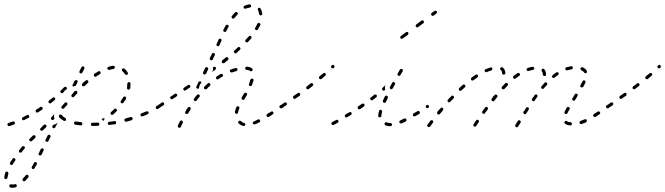

<svg xmlns="http://www.w3.org/2000/svg" viewBox="-26 -574 3104 896"><path d="M24 286Q22 286 21 287Q20 288 19 289Q18 290 17 292Q17 295 18 297Q20 300 23 301Q34 304 47 300Q50 299 52 296Q53 294 52 291Q52 289 51 288Q50 287 49 286Q47 286 46 285Q44 285 43 286Q34 288 27 286Q25 286 24 286ZM79 265Q79 268 81 270Q83 272 86 272Q89 272 92 270Q99 262 106 254Q108 251 107 248Q107 245 105 243Q104 242 102 242Q101 241 99 242Q98 242 96 242Q95 243 94 244Q88 252 81 259Q79 261 79 265ZM12 231Q11 228 8 227Q7 227 5 227Q4 227 2 227Q1 228 0 229Q-1 230 -1 232Q-5 243 -6 253Q-6 255 -6 256Q-6 258 -5 259Q-4 260 -2 261Q-1 262 0 262Q4 262 6 260Q8 258 9 255Q10 247 13 236Q14 234 12 231ZM122 206Q121 208 122 209Q122 211 123 212Q124 213 125 214Q128 216 131 215Q134 214 135 211Q141 202 146 193Q147 190 146 187Q145 184 143 183Q140 182 137 182Q134 183 133 186Q128 195 123 204Q122 205 122 206ZM46 173Q46 171 46 170Q46 168 45 167Q44 166 43 165Q40 163 37 164Q34 164 33 167Q26 176 21 185Q20 187 20 190Q21 193 24 195Q25 196 27 196Q28 196 29 196Q31 196 32 195Q33 194 34 192Q39 184 45 175Q46 174 46 173ZM154 147Q155 150 158 151Q161 152 164 151Q167 150 168 148L177 129Q179 126 178 123Q177 120 174 119Q173 118 171 118Q170 118 168 119Q167 119 166 120Q165 121 164 122L155 141Q153 144 154 147ZM90 118Q90 116 90 115Q90 113 90 112Q89 111 88 110Q86 108 82 108Q79 108 77 110Q70 118 64 126Q62 128 62 132Q62 135 65 137Q66 138 67 138Q69 138 70 138Q71 138 73 138Q74 137 75 136Q82 128 88 120Q89 119 90 118ZM186 83Q187 86 190 87Q191 88 193 88Q194 88 196 88Q197 87 198 86Q200 85 200 84L209 66Q211 63 210 60Q209 57 206 55Q205 55 203 55Q202 55 200 55Q199 55 198 56Q197 57 196 59L187 77Q185 80 186 83ZM139 67Q140 66 140 64Q140 63 140 61Q139 60 138 59Q136 57 133 57Q129 57 127 59L113 73Q110 76 110 79Q110 82 113 84Q115 86 118 86Q121 86 123 84L138 70Q139 69 139 67ZM191 15Q191 11 189 9Q188 8 186 8Q185 7 184 7Q182 7 181 8Q179 8 178 9L164 24Q161 26 161 29Q161 32 163 34Q164 35 166 36Q167 36 169 36Q170 36 172 36Q173 35 174 34L189 20Q191 18 191 15ZM241 2V3L232 20Q231 23 228 24Q225 25 222 24Q221 23 220 22Q219 21 218 19Q218 18 218 16Q218 15 219 14L221 9Q227 8 232 6Q237 4 241 -1L242 -2Q242 -1 242 0Q242 1 241 2ZM39 7Q40 6 42 5Q43 4 43 3Q44 2 44 0Q44 -1 43 -3Q42 -6 40 -7Q37 -8 34 -7Q25 -4 16 -1Q14 0 14 0Q11 1 9 4Q8 6 9 9Q10 12 13 14Q15 15 18 14Q19 14 20 14Q30 10 39 7ZM433 13Q435 12 436 11Q437 10 437 8Q438 7 438 5Q437 2 435 0Q433 -2 430 -2Q417 -1 405 -1Q402 -1 400 1Q398 3 398 6Q398 9 400 12Q402 14 406 14Q418 14 430 13Q432 13 433 13ZM356 10Q358 8 358 5Q359 3 358 2Q358 0 357 -1Q356 -2 355 -3Q353 -4 352 -4Q339 -5 328 -7Q325 -8 323 -6Q320 -4 319 -1Q319 0 319 2Q320 3 321 4Q321 6 323 7Q324 7 325 8Q337 10 350 11Q353 12 356 10ZM510 6Q511 5 513 5Q514 4 515 3Q516 1 516 0Q516 -2 516 -3Q516 -6 513 -8Q510 -10 507 -9Q502 -8 497 -7Q490 -7 484 -6Q480 -5 479 -3Q477 -1 477 2Q477 4 478 5Q479 7 480 8Q481 8 482 9Q484 9 485 9Q492 8 499 7Q504 7 510 6ZM592 -17Q594 -20 593 -23Q592 -24 591 -25Q590 -26 589 -27Q588 -28 586 -28Q585 -28 583 -28Q572 -24 560 -21Q557 -20 555 -17Q554 -15 555 -12Q555 -10 556 -9Q557 -8 558 -7Q559 -6 561 -6Q562 -6 564 -6Q576 -10 588 -13Q591 -14 592 -17ZM448 -18Q451 -20 453 -21Q456 -23 459 -22Q461 -22 463 -19Q462 -18 461 -17Q458 -13 456 -9Q454 -13 450 -16Q449 -17 448 -18ZM274 -10Q276 -9 277 -10Q279 -10 280 -11Q281 -12 282 -13Q283 -16 282 -19Q282 -22 279 -23Q268 -29 262 -37Q261 -38 259 -39Q258 -39 256 -39Q255 -40 254 -39Q252 -39 251 -38Q250 -37 249 -35Q249 -34 249 -32Q248 -31 249 -30Q249 -28 250 -27Q259 -18 272 -10Q273 -10 274 -10ZM110 -28Q111 -31 110 -34Q109 -35 108 -36Q107 -37 105 -38Q104 -38 102 -38Q101 -38 100 -37Q90 -32 81 -27Q78 -26 77 -23Q76 -20 77 -17Q78 -16 79 -15Q80 -14 81 -13Q83 -13 84 -13Q86 -13 87 -14Q97 -19 107 -24Q109 -25 110 -28ZM222 -15Q221 -14 219 -14Q218 -14 216 -14Q215 -15 214 -16Q212 -18 212 -21Q212 -24 214 -27L227 -41Q227 -40 227 -40Q227 -39 227 -39Q226 -36 226 -33Q226 -30 226 -27Q227 -24 228 -21Q228 -21 228 -20L225 -16Q224 -15 222 -15ZM667 -45Q668 -48 667 -51Q666 -52 665 -53Q664 -54 663 -54Q661 -55 660 -55Q658 -55 657 -54Q646 -50 634 -45Q631 -44 630 -41Q629 -38 630 -36Q631 -34 632 -33Q633 -32 634 -31Q635 -31 637 -31Q638 -31 640 -31Q652 -36 663 -41Q666 -42 667 -45ZM491 -48Q490 -47 490 -46Q490 -44 490 -43Q491 -41 492 -40Q494 -38 497 -38Q500 -38 503 -40Q510 -47 518 -55Q520 -57 520 -60Q519 -63 517 -65Q516 -66 515 -67Q513 -67 512 -67Q510 -67 509 -67Q508 -66 507 -65Q500 -57 492 -51Q491 -50 491 -48ZM172 -64Q173 -65 173 -67Q174 -68 173 -70Q173 -71 172 -72Q170 -75 167 -76Q164 -76 162 -74Q153 -68 144 -63Q141 -61 140 -58Q140 -55 141 -52Q142 -51 143 -50Q145 -49 146 -49Q148 -49 149 -49Q151 -49 152 -50Q161 -56 170 -62Q171 -63 172 -64ZM721 -73Q722 -74 722 -76Q723 -77 722 -79Q722 -80 721 -81Q719 -84 716 -84Q713 -85 711 -83Q708 -81 704 -79Q702 -77 701 -74Q700 -71 702 -68Q703 -67 704 -66Q705 -65 707 -65Q708 -65 709 -65Q711 -65 712 -66Q716 -69 719 -71Q721 -72 721 -73ZM288 -86Q289 -88 289 -89Q289 -91 288 -92Q287 -94 286 -95Q284 -97 281 -96Q278 -96 276 -94L262 -78Q261 -77 261 -76Q260 -75 260 -73Q260 -72 261 -70Q262 -69 263 -68Q265 -66 268 -66Q271 -66 273 -69L287 -84Q288 -85 288 -86ZM232 -112Q232 -115 230 -117Q229 -118 228 -119Q227 -120 225 -120Q224 -120 222 -120Q221 -119 220 -118Q211 -111 203 -105Q202 -104 201 -102Q200 -101 200 -100Q200 -98 200 -97Q201 -95 202 -94Q204 -92 207 -91Q210 -91 212 -93Q221 -100 229 -107Q232 -109 232 -112ZM537 -101Q536 -99 536 -98Q537 -96 538 -95Q538 -94 540 -93Q542 -91 545 -92Q548 -92 550 -95Q556 -104 562 -112Q563 -115 563 -118Q562 -121 559 -123Q558 -123 556 -124Q555 -124 554 -124Q552 -123 551 -122Q550 -122 549 -120Q544 -112 538 -103Q537 -102 537 -101ZM335 -143Q335 -146 333 -148Q332 -149 331 -150Q329 -150 328 -150Q326 -150 325 -150Q323 -149 322 -148Q315 -140 309 -132Q308 -131 307 -130Q307 -128 307 -127Q307 -125 308 -124Q308 -123 309 -122Q312 -120 315 -120Q318 -120 320 -123Q327 -130 334 -138Q336 -140 335 -143ZM263 -139Q260 -139 258 -141Q257 -143 256 -144Q256 -145 256 -147Q256 -148 256 -150Q257 -151 258 -152Q266 -159 273 -167Q276 -169 279 -169Q282 -169 284 -167Q286 -165 286 -162Q286 -159 284 -156Q284 -156 283 -156Q280 -154 277 -152Q274 -148 271 -144Q270 -143 268 -141Q266 -139 263 -139ZM568 -159Q570 -156 573 -155Q574 -155 576 -156Q577 -156 578 -157Q580 -158 580 -159Q581 -160 582 -162Q583 -172 583 -183Q583 -185 583 -186Q582 -188 581 -189Q580 -190 579 -190Q577 -191 576 -191Q573 -191 571 -189Q568 -186 568 -183Q568 -174 567 -164Q566 -161 568 -159ZM327 -173Q320 -173 315 -170Q315 -170 314 -170Q313 -171 312 -174Q312 -176 313 -178L322 -197Q324 -199 327 -200Q330 -201 332 -200Q335 -199 336 -196Q337 -194 336 -191Q336 -190 335 -189L327 -173Q327 -173 327 -173ZM386 -189Q386 -191 386 -192Q386 -194 386 -195Q386 -196 385 -198Q383 -200 379 -200Q376 -200 374 -198Q366 -192 358 -184Q356 -182 356 -179Q356 -176 358 -174Q360 -171 363 -171Q366 -171 369 -173Q376 -180 384 -187Q385 -188 386 -189ZM444 -233Q444 -236 443 -238Q442 -240 441 -240Q440 -241 438 -242Q437 -242 435 -242Q434 -242 433 -241Q424 -236 415 -230Q412 -228 412 -225Q411 -222 413 -219Q414 -218 415 -217Q416 -216 418 -216Q419 -216 420 -216Q422 -216 423 -217Q432 -223 440 -228Q443 -230 444 -233ZM559 -226Q560 -225 562 -225Q563 -224 564 -224Q566 -225 567 -225Q570 -227 571 -230Q571 -233 570 -236Q564 -246 555 -253Q554 -254 552 -255Q551 -255 550 -255Q548 -255 547 -254Q545 -254 544 -252Q542 -250 543 -247Q543 -244 545 -242Q552 -236 557 -228Q558 -227 559 -226ZM345 -236Q345 -233 348 -232Q351 -231 354 -232Q357 -232 358 -235L368 -254Q369 -256 368 -259Q367 -262 364 -264Q362 -265 359 -264Q356 -263 354 -260L345 -242Q344 -239 345 -236ZM508 -255Q510 -257 510 -261Q510 -264 507 -266Q505 -267 502 -267Q491 -266 480 -262Q477 -262 476 -259Q474 -256 475 -253Q476 -252 477 -251Q478 -249 479 -249Q480 -248 482 -248Q483 -248 485 -248Q495 -251 503 -252Q507 -253 508 -255Z M827 -1Q828 -4 827 -7Q826 -9 824 -11Q822 -12 821 -12Q819 -12 818 -11Q817 -11 815 -10Q814 -9 814 -8Q810 0 805 9Q804 11 804 12Q803 14 804 17Q805 20 808 22Q809 22 810 22Q812 23 813 22Q815 22 816 21Q817 20 818 18Q818 18 819 16Q823 7 827 -1ZM1113 14Q1114 14 1115 13Q1117 12 1117 11Q1118 10 1119 9Q1119 6 1118 3Q1116 0 1113 0Q1104 -3 1098 -9Q1097 -10 1095 -10Q1094 -11 1093 -11Q1091 -11 1090 -10Q1088 -9 1087 -8Q1085 -6 1085 -3Q1085 0 1088 2Q1097 11 1110 14Q1111 14 1113 14ZM1188 -7Q1189 -10 1187 -13Q1187 -14 1186 -15Q1184 -16 1183 -17Q1182 -17 1180 -17Q1179 -17 1177 -16Q1167 -11 1159 -7Q1156 -6 1154 -3Q1153 0 1154 2Q1155 4 1156 5Q1157 6 1159 6Q1160 7 1161 7Q1163 7 1164 6Q1173 3 1184 -3Q1187 -4 1188 -7ZM1250 -45Q1251 -49 1249 -51Q1248 -52 1247 -53Q1246 -54 1245 -54Q1243 -55 1242 -54Q1240 -54 1239 -53Q1230 -47 1221 -42Q1218 -40 1218 -37Q1217 -34 1219 -31Q1220 -30 1221 -29Q1222 -28 1223 -28Q1225 -28 1226 -28Q1228 -28 1229 -29Q1238 -34 1247 -41Q1250 -42 1250 -45ZM864 -66Q864 -68 864 -69Q863 -70 863 -72Q862 -73 860 -74Q858 -75 855 -75Q852 -74 850 -71Q847 -67 844 -62Q844 -62 843 -62Q843 -62 842 -62Q843 -61 843 -60Q841 -57 839 -53Q837 -50 838 -47Q839 -44 841 -43Q843 -42 844 -42Q845 -42 847 -42Q848 -42 850 -43Q851 -44 852 -45Q857 -54 863 -63Q863 -65 864 -66ZM1072 -46Q1073 -43 1076 -43Q1078 -43 1079 -43Q1081 -43 1082 -44Q1083 -45 1084 -46Q1085 -48 1085 -49Q1086 -57 1091 -68Q1092 -71 1091 -73Q1089 -76 1087 -78Q1085 -78 1084 -78Q1082 -78 1081 -78Q1080 -77 1078 -76Q1077 -75 1077 -74Q1072 -62 1070 -51Q1070 -48 1072 -46ZM1293 -73Q1294 -74 1294 -76Q1295 -77 1294 -79Q1294 -80 1293 -81Q1291 -84 1288 -84Q1285 -85 1283 -83L1281 -82Q1280 -81 1279 -80Q1278 -79 1278 -77Q1278 -76 1278 -74Q1278 -73 1279 -72Q1281 -69 1284 -69Q1287 -68 1290 -70L1291 -71Q1293 -72 1293 -73ZM739 -85Q740 -86 740 -88Q740 -89 740 -91Q740 -92 739 -94Q737 -96 734 -97Q731 -97 729 -95L711 -83Q710 -82 709 -81Q708 -80 708 -78Q707 -77 708 -75Q708 -74 709 -73Q711 -70 714 -70Q717 -69 719 -71L737 -83Q738 -84 739 -85ZM906 -124Q907 -126 906 -127Q906 -129 906 -130Q905 -131 904 -132Q901 -134 898 -134Q895 -133 893 -131Q886 -123 880 -114Q879 -113 878 -111Q878 -110 878 -109Q878 -107 879 -106Q880 -104 881 -104Q884 -102 887 -102Q890 -103 892 -105Q898 -114 905 -122Q906 -123 906 -124ZM1102 -119Q1101 -117 1101 -114Q1102 -111 1105 -109Q1106 -108 1107 -108Q1109 -108 1110 -108Q1112 -109 1113 -109Q1114 -110 1115 -112L1116 -113Q1123 -124 1126 -130Q1128 -133 1127 -136Q1126 -139 1124 -140Q1122 -141 1121 -141Q1119 -141 1118 -141Q1116 -141 1115 -140Q1114 -139 1113 -138Q1110 -132 1103 -121Q1103 -120 1102 -119ZM801 -129Q802 -132 800 -134Q799 -135 798 -136Q797 -137 795 -137Q794 -138 792 -137Q791 -137 790 -136L772 -124Q769 -123 768 -120Q768 -117 769 -114Q771 -111 774 -111Q777 -110 780 -112L798 -124Q800 -126 801 -129ZM862 -169Q863 -172 861 -175Q859 -178 856 -178Q853 -179 851 -177L833 -165Q831 -164 831 -163Q830 -162 829 -160Q829 -159 829 -157Q830 -156 831 -155Q832 -152 835 -151Q838 -151 841 -153L859 -165Q862 -166 862 -169ZM956 -179Q957 -182 954 -184Q952 -186 949 -187Q946 -187 944 -185Q936 -178 928 -170Q926 -168 926 -164Q926 -161 928 -159Q930 -157 933 -157Q936 -157 939 -159Q946 -167 954 -174Q956 -176 956 -179ZM890 -165Q889 -168 891 -171L900 -190Q901 -193 904 -194Q907 -195 910 -194Q912 -193 913 -191Q914 -190 914 -188Q913 -187 912 -186Q908 -182 906 -176Q903 -171 903 -164Q903 -164 903 -163Q902 -161 899 -160Q897 -159 894 -161Q891 -162 890 -165ZM1136 -176Q1138 -174 1140 -172Q1142 -172 1143 -172Q1145 -172 1146 -173Q1148 -173 1149 -174Q1150 -175 1150 -177Q1154 -188 1157 -198Q1158 -201 1156 -204Q1155 -206 1152 -207Q1150 -207 1149 -207Q1147 -207 1146 -206Q1145 -205 1144 -204Q1143 -203 1142 -202Q1140 -192 1136 -182Q1135 -179 1136 -176ZM1015 -220Q1015 -223 1014 -226Q1012 -229 1009 -229Q1006 -230 1004 -229Q994 -223 985 -217Q983 -215 982 -212Q981 -209 983 -207Q985 -204 988 -203Q991 -203 993 -205Q1002 -210 1011 -216Q1014 -217 1015 -220ZM922 -231Q923 -228 926 -227Q928 -225 931 -227Q934 -228 936 -230L945 -250Q946 -251 946 -253Q946 -254 945 -256Q945 -257 944 -258Q943 -259 941 -260Q939 -261 936 -260Q933 -259 931 -256L922 -237Q921 -234 922 -231ZM1081 -245Q1083 -248 1082 -251Q1082 -252 1081 -254Q1080 -255 1079 -256Q1077 -256 1076 -257Q1074 -257 1073 -256Q1062 -254 1052 -250Q1049 -249 1047 -247Q1046 -244 1047 -241Q1048 -238 1051 -237Q1054 -235 1057 -236Q1066 -239 1076 -242Q1079 -243 1081 -245ZM964 -238 979 -249Q980 -250 981 -251Q982 -252 982 -254Q982 -255 982 -257Q982 -258 981 -259Q979 -262 976 -262Q973 -263 970 -261L968 -259Q968 -255 968 -251Q968 -245 965 -240ZM1146 -241Q1149 -242 1151 -244Q1152 -245 1153 -246Q1153 -248 1153 -249Q1153 -251 1152 -252Q1152 -253 1151 -254Q1142 -262 1126 -263Q1123 -263 1120 -260Q1118 -258 1118 -255Q1118 -254 1119 -252Q1119 -251 1120 -250Q1121 -249 1123 -248Q1124 -248 1126 -248Q1136 -247 1141 -243Q1143 -241 1146 -241ZM1040 -299Q1041 -302 1039 -304Q1037 -307 1034 -307Q1031 -308 1028 -306L1011 -292Q1009 -290 1009 -287Q1008 -284 1010 -282Q1012 -279 1015 -279Q1018 -278 1021 -280L1038 -294Q1040 -296 1040 -299ZM960 -316 953 -303Q953 -302 953 -300Q953 -299 953 -297Q954 -296 955 -295Q956 -294 957 -293Q960 -292 963 -293Q966 -294 967 -297L973 -310L976 -316Q978 -319 977 -322Q976 -325 973 -326Q970 -328 967 -327Q964 -325 963 -323ZM1096 -347Q1097 -350 1094 -352Q1092 -355 1089 -355Q1086 -355 1084 -353Q1076 -346 1068 -338Q1065 -336 1065 -333Q1065 -330 1067 -328Q1069 -326 1072 -325Q1075 -325 1078 -327Q1086 -334 1094 -342Q1096 -344 1096 -347ZM984 -364Q985 -361 988 -359Q991 -358 994 -359Q997 -360 998 -363L1007 -383Q1009 -386 1008 -388Q1007 -391 1004 -393Q1001 -394 998 -393Q995 -392 994 -389L985 -369Q983 -367 984 -364ZM1148 -400Q1148 -403 1145 -405Q1143 -407 1140 -407Q1137 -407 1135 -404Q1128 -396 1120 -388Q1118 -386 1118 -383Q1119 -380 1121 -378Q1123 -376 1126 -376Q1129 -376 1131 -378Q1139 -386 1146 -394Q1148 -397 1148 -400ZM1016 -430Q1017 -427 1020 -426Q1023 -424 1026 -425Q1029 -426 1030 -429Q1035 -439 1040 -448Q1042 -450 1041 -453Q1040 -456 1038 -458Q1035 -459 1032 -458Q1029 -458 1027 -455Q1022 -446 1017 -436Q1015 -433 1016 -430ZM1189 -462Q1188 -465 1185 -466Q1182 -468 1179 -467Q1176 -466 1175 -463Q1171 -454 1165 -444Q1163 -442 1164 -439Q1165 -436 1168 -434Q1170 -433 1173 -433Q1176 -434 1178 -437Q1184 -447 1189 -457Q1190 -459 1189 -462ZM1055 -494Q1055 -490 1057 -489Q1060 -487 1063 -487Q1066 -487 1068 -490Q1075 -499 1082 -506Q1083 -507 1083 -508Q1084 -510 1084 -511Q1084 -513 1083 -514Q1082 -515 1081 -516Q1079 -518 1076 -518Q1073 -518 1071 -516Q1063 -508 1056 -499Q1054 -497 1055 -494ZM1186 -538Q1183 -538 1180 -537Q1179 -536 1178 -535Q1177 -534 1177 -532Q1176 -531 1177 -529Q1177 -528 1178 -527Q1182 -519 1183 -509Q1184 -506 1186 -504Q1188 -502 1192 -502Q1195 -503 1197 -505Q1198 -508 1198 -511Q1196 -524 1190 -534Q1189 -537 1186 -538ZM1111 -543Q1110 -541 1111 -538Q1112 -535 1115 -534Q1118 -532 1121 -534Q1130 -537 1140 -539Q1142 -539 1143 -540Q1144 -541 1145 -542Q1146 -543 1146 -545Q1147 -546 1146 -547Q1146 -551 1143 -552Q1141 -554 1138 -554Q1126 -552 1115 -547Q1112 -546 1111 -543Z M1312 -85Q1313 -86 1313 -88Q1313 -89 1313 -91Q1313 -92 1312 -93Q1310 -96 1307 -96Q1304 -97 1301 -95L1283 -82Q1281 -81 1281 -80Q1280 -78 1280 -77Q1279 -75 1280 -74Q1280 -73 1281 -71Q1283 -69 1286 -68Q1289 -68 1291 -70L1310 -83Q1311 -84 1312 -85ZM1374 -129Q1375 -131 1375 -132Q1375 -134 1375 -135Q1374 -136 1374 -138Q1373 -139 1371 -140Q1370 -140 1369 -141Q1367 -141 1366 -141Q1364 -140 1363 -139L1344 -126Q1343 -125 1342 -124Q1342 -122 1341 -121Q1341 -119 1342 -118Q1342 -117 1343 -115Q1345 -113 1348 -112Q1351 -112 1353 -114L1372 -127Q1373 -128 1374 -129ZM1418 -161 1433 -173Q1435 -175 1436 -178Q1436 -181 1434 -183Q1432 -186 1429 -186Q1426 -187 1424 -185L1409 -173L1406 -171Q1404 -170 1404 -169Q1403 -167 1403 -166Q1402 -164 1403 -163Q1403 -161 1404 -160Q1406 -158 1409 -157Q1412 -157 1415 -159ZM1495 -226Q1495 -229 1493 -231Q1491 -234 1488 -234Q1485 -234 1483 -232Q1474 -225 1465 -218Q1463 -216 1462 -212Q1462 -209 1464 -207Q1466 -205 1469 -204Q1472 -204 1475 -206Q1484 -214 1492 -221Q1495 -223 1495 -226ZM1535 -264Q1535 -267 1533 -269Q1532 -270 1531 -271Q1529 -272 1528 -271Q1526 -271 1525 -271Q1524 -270 1523 -269L1521 -268Q1519 -265 1519 -262Q1519 -259 1521 -257Q1523 -255 1526 -255Q1530 -255 1532 -257L1533 -259Q1536 -261 1535 -264Z M1801 13Q1803 11 1804 8Q1804 7 1803 5Q1803 4 1802 3Q1801 2 1799 1Q1798 0 1796 0Q1786 0 1778 -3Q1777 -4 1775 -4Q1774 -4 1773 -3Q1771 -2 1770 -1Q1769 0 1769 1Q1768 4 1769 7Q1770 10 1773 11Q1783 15 1796 15Q1799 15 1801 13ZM1554 -6Q1554 -9 1553 -11Q1552 -13 1551 -14Q1550 -15 1548 -15Q1547 -15 1545 -15Q1544 -15 1543 -14Q1531 -8 1525 -5Q1523 -4 1522 -3Q1521 -2 1521 0Q1520 1 1521 3Q1521 4 1521 5Q1522 7 1523 8Q1524 9 1526 9Q1527 10 1529 9Q1530 9 1531 9Q1538 5 1550 -1Q1553 -3 1554 -6ZM1871 -11Q1872 -14 1870 -17Q1870 -19 1869 -20Q1867 -21 1866 -21Q1865 -21 1863 -21Q1862 -21 1860 -21Q1850 -16 1842 -12Q1839 -11 1838 -8Q1837 -5 1838 -2Q1838 -1 1840 0Q1841 1 1842 2Q1843 2 1845 2Q1846 2 1848 2Q1857 -2 1867 -7Q1870 -9 1871 -11ZM1615 -42Q1616 -45 1614 -48Q1613 -51 1610 -51Q1607 -52 1604 -50L1586 -40Q1584 -38 1583 -35Q1582 -32 1584 -29Q1585 -28 1586 -27Q1587 -26 1588 -26Q1590 -26 1591 -26Q1593 -26 1594 -27L1612 -38Q1615 -39 1615 -42ZM1739 -31Q1740 -30 1741 -28Q1742 -27 1743 -27Q1745 -26 1746 -26Q1749 -26 1751 -28Q1754 -30 1754 -34Q1754 -41 1757 -52Q1758 -55 1756 -58Q1755 -61 1752 -61Q1750 -62 1749 -62Q1747 -61 1746 -61Q1745 -60 1744 -59Q1743 -58 1743 -56Q1739 -43 1739 -34Q1739 -32 1739 -31ZM1932 -44Q1933 -46 1933 -47Q1934 -49 1933 -50Q1933 -52 1932 -53Q1931 -55 1928 -56Q1925 -57 1922 -55Q1913 -50 1904 -45Q1902 -43 1901 -40Q1900 -37 1902 -34Q1902 -33 1904 -32Q1905 -31 1906 -31Q1908 -31 1909 -31Q1911 -31 1912 -32Q1921 -37 1930 -42Q1931 -43 1932 -44ZM1674 -79Q1675 -81 1675 -82Q1675 -84 1675 -85Q1675 -86 1674 -88Q1672 -90 1669 -91Q1666 -91 1664 -90Q1655 -84 1646 -78Q1644 -76 1643 -73Q1643 -70 1644 -67Q1645 -66 1646 -65Q1648 -65 1649 -64Q1651 -64 1652 -64Q1654 -65 1655 -65Q1664 -71 1672 -77Q1673 -78 1674 -79ZM1975 -73Q1976 -74 1976 -76Q1977 -77 1976 -79Q1976 -80 1975 -81Q1973 -84 1970 -84Q1967 -85 1965 -83H1964Q1963 -82 1962 -81Q1961 -79 1961 -78Q1961 -76 1961 -75Q1961 -74 1962 -72Q1964 -70 1967 -69Q1970 -69 1973 -71Q1975 -72 1975 -73ZM1761 -99Q1762 -96 1765 -95Q1766 -94 1768 -94Q1769 -94 1771 -94Q1772 -95 1773 -96Q1774 -97 1775 -98Q1779 -107 1784 -117Q1784 -118 1784 -120Q1784 -121 1784 -123Q1783 -124 1782 -125Q1781 -126 1780 -127Q1779 -128 1777 -128Q1776 -128 1774 -127Q1773 -127 1772 -126Q1771 -125 1770 -124Q1765 -114 1761 -105Q1760 -102 1761 -99ZM1733 -125Q1733 -128 1731 -131Q1729 -133 1726 -133Q1723 -134 1721 -132Q1713 -125 1704 -119Q1703 -118 1702 -117Q1702 -116 1701 -114Q1701 -113 1702 -111Q1702 -110 1703 -109Q1705 -106 1708 -106Q1711 -105 1713 -107Q1722 -114 1730 -120Q1732 -122 1733 -125ZM1764 -151Q1761 -151 1759 -153Q1757 -156 1757 -159Q1757 -162 1759 -164Q1766 -170 1772 -176Q1771 -173 1771 -169Q1770 -163 1771 -157Q1772 -156 1772 -155Q1771 -154 1769 -153Q1767 -151 1764 -151ZM1793 -166Q1793 -165 1793 -163Q1793 -162 1794 -161Q1795 -159 1797 -159Q1799 -157 1802 -158Q1805 -159 1807 -162L1817 -180Q1818 -181 1818 -183Q1818 -184 1818 -186Q1817 -187 1816 -188Q1815 -189 1814 -190Q1811 -192 1808 -191Q1805 -190 1804 -187L1794 -169Q1793 -168 1793 -166ZM1829 -228Q1828 -227 1829 -226Q1829 -224 1830 -223Q1831 -222 1832 -221Q1833 -220 1835 -220Q1836 -220 1838 -220Q1839 -220 1840 -221Q1842 -222 1842 -223L1853 -241Q1854 -242 1854 -244Q1854 -245 1854 -247Q1854 -248 1853 -250Q1852 -251 1851 -251Q1849 -252 1848 -252Q1846 -253 1845 -252Q1844 -252 1842 -251Q1841 -250 1840 -249L1830 -231Q1829 -230 1829 -228Z M1879 -414Q1880 -415 1880 -417Q1881 -418 1880 -420Q1880 -421 1879 -422Q1877 -425 1874 -425Q1871 -426 1869 -424L1845 -406Q1842 -404 1842 -401Q1841 -398 1843 -396Q1844 -394 1845 -394Q1846 -393 1848 -393Q1849 -392 1851 -393Q1852 -393 1853 -394L1878 -412Q1879 -413 1879 -414ZM1952 -468Q1952 -469 1953 -471Q1953 -472 1952 -473Q1952 -475 1951 -476Q1949 -479 1946 -479Q1943 -480 1941 -478L1917 -460Q1915 -459 1915 -458Q1914 -456 1914 -455Q1913 -453 1914 -452Q1914 -450 1915 -449Q1917 -447 1920 -446Q1923 -446 1926 -448L1950 -466Q1951 -467 1952 -468ZM2013 -516Q2014 -519 2012 -521Q2010 -524 2007 -524Q2004 -525 2002 -523L1989 -514Q1986 -512 1986 -509Q1985 -506 1987 -503Q1989 -501 1992 -500Q1995 -500 1998 -501L2010 -511Q2013 -513 2013 -516Z M2404 -7Q2403 -10 2401 -12Q2399 -12 2398 -13Q2396 -13 2395 -13Q2394 -12 2392 -11Q2391 -11 2390 -9L2379 9Q2378 11 2378 14Q2379 17 2382 19Q2383 20 2384 20Q2386 20 2387 20Q2389 19 2390 19Q2391 18 2392 16L2403 -1Q2405 -4 2404 -7ZM1994 -1Q1996 -4 1996 -7Q1995 -10 1993 -12Q1992 -13 1990 -13Q1989 -14 1987 -13Q1986 -13 1985 -12Q1983 -12 1982 -10Q1976 -2 1970 7Q1969 7 1969 8Q1968 9 1968 10Q1967 12 1968 13Q1968 15 1969 16Q1969 17 1971 18Q1973 20 1976 19Q1979 19 1981 16Q1981 16 1982 16Q1988 7 1994 -1ZM2209 -9Q2209 -12 2206 -14Q2205 -15 2204 -15Q2202 -15 2201 -15Q2199 -15 2198 -14Q2197 -13 2196 -12L2184 6Q2182 8 2183 11Q2183 14 2186 16Q2187 17 2188 17Q2190 18 2191 17Q2193 17 2194 16Q2195 15 2196 14L2208 -4Q2210 -6 2209 -9ZM2640 10Q2643 8 2643 5Q2643 3 2643 2Q2642 0 2641 -1Q2640 -2 2639 -3Q2638 -3 2636 -4Q2626 -4 2620 -8Q2619 -9 2618 -10Q2616 -10 2615 -10Q2613 -10 2612 -9Q2611 -8 2610 -7Q2608 -4 2608 -1Q2609 2 2611 4Q2620 10 2635 11Q2638 12 2640 10ZM2712 -8Q2714 -11 2712 -13Q2712 -15 2711 -16Q2709 -17 2708 -17Q2707 -18 2705 -18Q2704 -18 2702 -17Q2693 -13 2684 -10Q2682 -9 2681 -8Q2680 -7 2679 -6Q2679 -5 2678 -3Q2678 -2 2679 0Q2680 3 2682 4Q2685 5 2688 5Q2698 1 2709 -3Q2711 -5 2712 -8ZM2774 -43Q2774 -44 2775 -46Q2775 -47 2775 -49Q2774 -50 2773 -51Q2772 -54 2769 -54Q2766 -55 2763 -53Q2754 -47 2746 -42Q2744 -41 2744 -40Q2743 -38 2742 -37Q2742 -35 2742 -34Q2743 -33 2744 -31Q2745 -29 2748 -28Q2751 -27 2754 -29Q2762 -34 2772 -41Q2773 -42 2774 -43ZM2042 -62Q2043 -63 2043 -65Q2043 -66 2042 -68Q2041 -69 2040 -70Q2038 -72 2035 -72Q2032 -72 2030 -69Q2022 -61 2015 -52Q2013 -49 2014 -46Q2014 -43 2016 -41Q2019 -39 2022 -40Q2025 -40 2027 -42Q2034 -51 2041 -59Q2042 -61 2042 -62ZM2434 -51 2441 -62Q2442 -64 2442 -65Q2443 -67 2442 -68Q2442 -69 2441 -71Q2440 -72 2439 -73Q2436 -74 2433 -74Q2430 -73 2429 -70L2422 -59L2417 -53Q2416 -50 2416 -47Q2417 -44 2420 -42Q2421 -41 2422 -41Q2424 -41 2425 -41Q2427 -42 2428 -42Q2429 -43 2430 -45ZM2608 -50Q2608 -48 2608 -47Q2609 -45 2610 -44Q2611 -43 2612 -43Q2615 -41 2618 -42Q2621 -43 2622 -46Q2625 -53 2632 -64Q2633 -67 2633 -70Q2632 -73 2629 -74Q2628 -75 2626 -75Q2625 -75 2623 -75Q2622 -75 2621 -74Q2620 -73 2619 -72Q2612 -60 2609 -53Q2608 -51 2608 -50ZM2251 -66Q2251 -68 2251 -69Q2251 -70 2250 -72Q2249 -73 2248 -74Q2246 -76 2242 -75Q2239 -75 2238 -72L2225 -55Q2224 -53 2224 -52Q2224 -50 2224 -49Q2224 -47 2225 -46Q2226 -45 2227 -44Q2229 -42 2233 -43Q2236 -43 2237 -46L2250 -63Q2251 -65 2251 -66ZM2816 -73Q2817 -74 2817 -76Q2818 -77 2817 -79Q2817 -80 2816 -81Q2814 -84 2811 -84Q2808 -85 2806 -83L2805 -82Q2804 -82 2803 -80Q2802 -79 2802 -78Q2801 -76 2802 -75Q2802 -73 2803 -72Q2805 -69 2808 -69Q2811 -68 2813 -70L2814 -71Q2816 -72 2816 -73ZM2093 -120Q2093 -123 2090 -126Q2088 -128 2085 -128Q2082 -128 2080 -125Q2072 -117 2064 -109Q2063 -108 2063 -106Q2062 -105 2062 -103Q2063 -102 2063 -101Q2064 -99 2065 -98Q2066 -97 2067 -97Q2069 -96 2070 -96Q2072 -96 2073 -97Q2074 -98 2075 -99Q2083 -107 2091 -115Q2093 -117 2093 -120ZM2483 -127Q2482 -130 2480 -132Q2477 -134 2474 -133Q2471 -133 2469 -130Q2466 -126 2463 -121Q2462 -121 2462 -121Q2462 -121 2461 -121Q2461 -121 2462 -120Q2459 -117 2457 -113Q2456 -112 2456 -110Q2456 -109 2456 -108Q2456 -106 2457 -105Q2458 -104 2459 -103Q2462 -101 2465 -102Q2468 -102 2469 -105Q2476 -114 2481 -122Q2483 -124 2483 -127ZM2296 -126Q2295 -129 2293 -131Q2290 -133 2287 -133Q2284 -133 2282 -130Q2280 -127 2277 -124Q2275 -124 2273 -124Q2273 -122 2274 -120Q2271 -117 2269 -114Q2267 -111 2267 -108Q2268 -105 2270 -103Q2271 -102 2273 -102Q2274 -101 2276 -101Q2277 -102 2278 -102Q2280 -103 2281 -104Q2287 -113 2294 -121Q2296 -123 2296 -126ZM2648 -119 2645 -115Q2644 -113 2644 -110Q2645 -107 2648 -105Q2649 -104 2651 -104Q2652 -104 2653 -104Q2655 -105 2656 -105Q2657 -106 2658 -108L2660 -111L2669 -126Q2670 -127 2670 -128Q2670 -130 2670 -131Q2670 -133 2669 -134Q2668 -135 2667 -136Q2665 -137 2664 -137Q2662 -137 2661 -137Q2659 -136 2658 -136Q2657 -135 2656 -133ZM2146 -172Q2146 -175 2144 -177Q2142 -180 2139 -180Q2136 -180 2134 -178Q2126 -171 2117 -163Q2115 -161 2115 -157Q2115 -154 2117 -152Q2119 -150 2122 -150Q2125 -150 2127 -152Q2136 -160 2144 -167Q2146 -169 2146 -172ZM2345 -180Q2345 -183 2342 -185Q2341 -186 2340 -187Q2339 -187 2337 -187Q2336 -187 2334 -187Q2333 -186 2332 -185Q2324 -178 2317 -170Q2315 -167 2315 -164Q2315 -161 2317 -159Q2318 -158 2319 -157Q2321 -157 2322 -157Q2324 -157 2325 -158Q2327 -158 2328 -159Q2335 -167 2342 -174Q2345 -177 2345 -180ZM2528 -180Q2528 -181 2528 -183Q2528 -184 2527 -185Q2527 -187 2526 -188Q2523 -190 2520 -190Q2517 -190 2515 -187Q2508 -180 2501 -171Q2499 -169 2499 -166Q2499 -163 2502 -161Q2503 -160 2504 -159Q2506 -159 2507 -159Q2509 -159 2510 -160Q2511 -160 2512 -162Q2519 -170 2526 -177Q2527 -178 2528 -180ZM2682 -174Q2681 -173 2682 -171Q2682 -170 2683 -169Q2684 -167 2685 -167Q2688 -165 2691 -166Q2694 -167 2696 -169Q2702 -180 2706 -188Q2707 -191 2706 -194Q2706 -197 2703 -198Q2701 -199 2700 -199Q2698 -199 2697 -199Q2696 -198 2695 -197Q2693 -196 2693 -195Q2689 -188 2683 -177Q2682 -176 2682 -174ZM2205 -217Q2206 -220 2204 -223Q2202 -226 2199 -226Q2196 -227 2193 -225Q2184 -219 2175 -212Q2172 -210 2172 -207Q2171 -204 2173 -201Q2175 -199 2178 -198Q2181 -198 2184 -200Q2193 -207 2202 -213Q2204 -214 2205 -217ZM2399 -222Q2400 -223 2401 -225Q2401 -226 2401 -228Q2400 -229 2399 -230Q2398 -233 2395 -234Q2392 -234 2389 -233Q2380 -227 2371 -220Q2369 -218 2368 -215Q2368 -212 2370 -209Q2372 -207 2375 -206Q2378 -206 2380 -208Q2389 -214 2397 -220Q2399 -221 2399 -222ZM2580 -226Q2581 -227 2581 -229Q2582 -230 2581 -232Q2581 -233 2580 -234Q2579 -237 2575 -237Q2572 -238 2570 -236Q2561 -230 2553 -223Q2550 -221 2550 -218Q2550 -215 2551 -213Q2552 -212 2554 -211Q2555 -210 2557 -210Q2558 -210 2559 -210Q2561 -211 2562 -212Q2570 -218 2578 -224Q2580 -225 2580 -226ZM2507 -226Q2507 -223 2510 -221Q2512 -219 2515 -219Q2516 -218 2518 -219Q2519 -220 2520 -221Q2521 -222 2522 -223Q2522 -224 2522 -226Q2522 -226 2522 -227Q2522 -234 2520 -240Q2518 -246 2514 -251Q2512 -253 2509 -253Q2506 -254 2503 -252Q2502 -251 2502 -249Q2501 -248 2501 -246Q2501 -245 2501 -244Q2502 -242 2503 -241Q2507 -235 2507 -227Q2507 -226 2507 -226ZM2318 -230Q2319 -228 2320 -227Q2321 -227 2322 -226Q2324 -226 2325 -226Q2328 -226 2331 -228Q2333 -231 2332 -234Q2332 -242 2329 -248Q2326 -255 2320 -259Q2317 -261 2314 -260Q2311 -260 2309 -257Q2308 -256 2308 -254Q2308 -253 2308 -251Q2308 -250 2309 -249Q2310 -247 2311 -247Q2317 -243 2317 -233Q2317 -231 2318 -230ZM2704 -232Q2707 -232 2710 -233Q2711 -234 2712 -235Q2713 -236 2713 -238Q2714 -239 2713 -241Q2713 -242 2712 -244Q2706 -254 2693 -260Q2691 -261 2688 -260Q2685 -259 2683 -256Q2683 -255 2683 -253Q2683 -252 2683 -251Q2684 -249 2685 -248Q2686 -247 2687 -246Q2696 -242 2700 -236Q2701 -233 2704 -232ZM2271 -249Q2272 -251 2272 -254Q2271 -256 2270 -257Q2269 -258 2268 -259Q2267 -259 2265 -260Q2264 -260 2262 -259Q2252 -256 2240 -251Q2237 -250 2236 -247Q2235 -244 2236 -241Q2238 -239 2241 -237Q2243 -236 2246 -238Q2257 -242 2266 -245Q2269 -246 2271 -249ZM2466 -251Q2468 -253 2467 -256Q2467 -258 2466 -259Q2465 -260 2464 -261Q2463 -262 2461 -262Q2460 -263 2458 -262Q2448 -261 2437 -257Q2434 -256 2432 -253Q2431 -250 2432 -247Q2433 -244 2436 -243Q2438 -242 2441 -243Q2451 -246 2461 -248Q2464 -248 2466 -251ZM2646 -253Q2648 -256 2647 -259Q2647 -262 2645 -264Q2642 -265 2639 -265Q2628 -263 2617 -260Q2616 -259 2615 -259Q2614 -258 2613 -256Q2612 -255 2612 -253Q2612 -252 2612 -251Q2613 -248 2616 -246Q2619 -245 2622 -246Q2632 -249 2641 -250Q2644 -251 2646 -253Z M2835 -85Q2836 -86 2836 -88Q2836 -89 2836 -91Q2836 -92 2835 -93Q2833 -96 2830 -96Q2827 -97 2824 -95L2806 -82Q2804 -81 2804 -80Q2803 -78 2803 -77Q2802 -75 2803 -74Q2803 -73 2804 -71Q2806 -69 2809 -68Q2812 -68 2814 -70L2833 -83Q2834 -84 2835 -85ZM2897 -129Q2898 -131 2898 -132Q2898 -134 2898 -135Q2897 -136 2897 -138Q2896 -139 2894 -140Q2893 -140 2892 -141Q2890 -141 2889 -141Q2887 -140 2886 -139L2867 -126Q2866 -125 2865 -124Q2865 -122 2864 -121Q2864 -119 2865 -118Q2865 -117 2866 -115Q2868 -113 2871 -112Q2874 -112 2876 -114L2895 -127Q2896 -128 2897 -129ZM2941 -161 2956 -173Q2958 -175 2959 -178Q2959 -181 2957 -183Q2955 -186 2952 -186Q2949 -187 2947 -185L2932 -173L2929 -171Q2927 -170 2927 -169Q2926 -167 2926 -166Q2925 -164 2926 -163Q2926 -161 2927 -160Q2929 -158 2932 -157Q2935 -157 2938 -159ZM3018 -226Q3018 -229 3016 -231Q3014 -234 3011 -234Q3008 -234 3006 -232Q2997 -225 2988 -218Q2986 -216 2985 -212Q2985 -209 2987 -207Q2989 -205 2992 -204Q2995 -204 2998 -206Q3007 -214 3015 -221Q3018 -223 3018 -226ZM3058 -264Q3058 -267 3056 -269Q3055 -270 3054 -271Q3052 -272 3051 -271Q3049 -271 3048 -271Q3047 -270 3046 -269L3044 -268Q3042 -265 3042 -262Q3042 -259 3044 -257Q3046 -255 3049 -255Q3053 -255 3055 -257L3056 -259Q3059 -261 3058 -264Z"/></svg>

Font: FRB American Cursive Dashed Extralight
Style: Italic
Weight: 200
Italic angle: -25°
Version: Version 2.0;Modular Font Editor K font №1